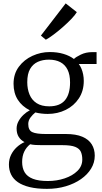

<svg xmlns="http://www.w3.org/2000/svg" viewBox="-20 -878 618 1162"><path d="M264 265Q204 265 160.2 254.5Q116.5 244 88.5 224.8Q60.5 205.5 47.2 178.2Q34 151 34 118Q34 85.5 47 59Q60 32.5 81.5 12.8Q103 -7 128.5 -18Q106 -29.5 93.2 -49.8Q80.5 -70 80.5 -100Q80.5 -123 92 -144.2Q103.5 -165.5 121.8 -182.8Q140 -200 160.5 -210.5Q113.5 -234 87.8 -274.2Q62 -314.5 62 -371Q62 -431 94 -474Q126 -517 176.2 -540Q226.5 -563 281 -563Q326.5 -563 363.8 -552Q401 -541 427.5 -521Q438 -532.5 469 -547.5Q500 -562.5 537.5 -562.5H564.5V-490.5H457Q466 -478.5 472.8 -462.5Q479.5 -446.5 483.2 -427.8Q487 -409 487 -388.5Q487 -327.5 457.2 -282.5Q427.5 -237.5 377.8 -213Q328 -188.5 269 -188.5Q249.5 -188.5 230.5 -190.8Q211.5 -193 194 -197.5Q177.5 -184.5 164.2 -166.5Q151 -148.5 151 -127.5Q151 -90 175.2 -78.5Q199.5 -67 256.5 -67H378.5Q439.5 -67 478.2 -50.5Q517 -34 535.2 -4.5Q553.5 25 553.5 64Q553.5 106 531.5 142.2Q509.5 178.5 470.2 206Q431 233.5 378.5 249.2Q326 265 264 265ZM270 217.5Q324 217.5 371.5 201.5Q419 185.5 448.5 156.5Q478 127.5 478 87.5Q478 60.5 469.5 41Q461 21.5 435.5 11Q410 0.5 359 0.5H236Q215 0.5 196.2 -0.5Q177.5 -1.5 162.5 -5Q139.5 13 126.8 39.5Q114 66 114 102.5Q114 139 129.2 164.8Q144.5 190.5 178.8 204Q213 217.5 270 217.5ZM278 -234.5Q342 -234.5 373 -271.2Q404 -308 404 -379Q404 -425.5 389 -456Q374 -486.5 345.2 -501.8Q316.5 -517 275.5 -517Q238.5 -517 209 -503.8Q179.5 -490.5 162.2 -460.8Q145 -431 145 -380.5Q145 -339 158.8 -305.8Q172.5 -272.5 202 -253.5Q231.5 -234.5 278 -234.5ZM257 -638 227.5 -662.5 377.5 -857.5 445 -804.5Q435 -787.5 411.8 -763.2Q388.5 -739 359.5 -713.5Q330.5 -688 303.2 -667.8Q276 -647.5 258 -638Z"/></svg>

Font: Merriweather 36pt Light
Style: Regular
Weight: 300
Designer: Eben Sorkin
Foundry: Eben Sorkin
Version: Version 2.100